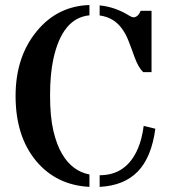

<svg xmlns="http://www.w3.org/2000/svg" viewBox="-20 -729 685 764"><path d="M511.2 -660.2Q528.8 -660.2 540 -686H583V-441.9H549.8Q530.3 -460.4 515.1 -502.7Q500 -544.9 490.2 -569.3Q480.5 -593.8 465.8 -614.3Q433.6 -659.7 376.5 -667.5V-707.5Q438 -701.7 494.6 -666.5Q504.9 -660.2 511.2 -660.2ZM376.5 -31.7Q483.9 -31.7 529.3 -139.2Q544.9 -176.3 551.8 -228L598.1 -216.8Q583 -103 528.3 -46.6Q473.6 9.8 376.5 14.6ZM335.9 14.6Q203.6 7.8 123 -89.4Q42 -187.5 42 -347.2Q42 -502.4 126 -604.5Q208.5 -705.1 335.9 -709V-668Q228 -657.7 192.4 -494.6Q179.2 -434.1 179.2 -349.4Q179.2 -264.6 192.4 -208.5Q205.6 -152.3 227.5 -115.7Q267.6 -47.9 335.9 -34.7Z"/></svg>

Font: Stardos Stencil
Style: Regular
Weight: 400
Version: Version 1.000